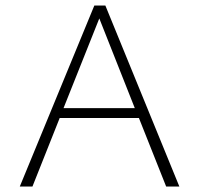

<svg xmlns="http://www.w3.org/2000/svg" viewBox="-20 -678 724 698"><path d="M485 -249H197L98 0H52L323 -658H363L632 0H584ZM470 -285 341 -611 211 -285Z"/></svg>

Font: Ysabeau Light
Style: Regular
Weight: 300
Designer: Christian Thalmann (Catharsis Fonts)
Version: Version 0.003